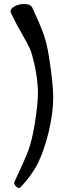

<svg xmlns="http://www.w3.org/2000/svg" viewBox="-20 -679 290 946"><path d="M139.6 -640.6Q176.8 -560.5 193.8 -513.2Q210.9 -465.8 221.7 -397.5Q242.2 -263.7 242.2 -200.2Q242.2 -122.1 219.7 -28.3Q197.3 62.5 168 122.6Q138.7 182.6 81.1 244.1Q78.1 247.1 74.2 247.1Q66.4 247.1 58.1 238.8Q49.8 230.5 49.8 222.7Q49.8 219.7 50.8 217.8Q101.6 110.4 119.1 63.5Q136.7 16.6 150.4 -63.5Q167 -166 167 -220.7Q167 -285.2 148.4 -368.2Q137.7 -415 127 -439.5Q116.2 -463.9 88.9 -510.7Q61.5 -557.6 34.2 -614.3Q32.2 -617.2 32.2 -623Q32.2 -637.7 53.2 -648.4Q74.2 -659.2 98.6 -659.2Q130.9 -659.2 139.6 -640.6Z"/></svg>

Font: LPEducational
Style: Medium
Weight: 500
Designer: Based on Essays1743, by John Stracke, which says:

Based on the typeface in a 1743 English translation of the essays of 
Version: Version 001.204